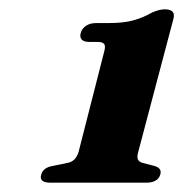

<svg xmlns="http://www.w3.org/2000/svg" viewBox="-20 -738 393 412"><path d="M172 -648H190Q200.5 -648 203.8 -643.2Q207 -638.5 203 -625L148.5 -411.5Q145 -401 139.2 -395.5Q133.5 -390 125 -388.5L93.5 -382Q72.5 -378.5 68.5 -363.5Q63 -346 88.5 -346H294Q318.5 -346 324 -363.5Q328 -377.5 311 -382L286 -388.5Q278.5 -390.5 276 -395.8Q273.5 -401 276.5 -411.5L352 -697Q358 -718 333.5 -718Q328 -718 321.8 -716.5Q315.5 -715 307 -711.5Q288 -700.5 266.8 -694.5Q245.5 -688.5 213 -688.5H186Q173.5 -688.5 164.8 -682.8Q156 -677 153.5 -668Q150.5 -659 155 -653.5Q159.5 -648 172 -648Z"/></svg>

Font: Fraunces
Style: Bold Italic
Weight: 700
Italic angle: -16°
Version: Version 1.000;[b76b70a41]